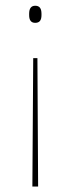

<svg xmlns="http://www.w3.org/2000/svg" viewBox="-20 -512 252 685"><path d="M113.5 -304.5 116 153.5H95.5L98.5 -304.5ZM105.5 -491.5Q117 -491.5 122.5 -484.5Q128 -477.5 128 -463V-458Q128 -444 122.5 -437.2Q117 -430.5 105.5 -430.5Q95 -430.5 89.5 -437.2Q84 -444 84 -458V-463Q84 -477.5 89.5 -484.5Q95 -491.5 105.5 -491.5Z"/></svg>

Font: Anek Tamil Thin
Style: Regular
Weight: 250
Designer: Aadarsh Rajan (Tamil), Yesha Goshar (Latin)
Foundry: Ek Type
Version: Version 1.003